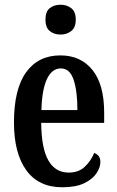

<svg xmlns="http://www.w3.org/2000/svg" viewBox="-20 -781 495 811"><path d="M243 10Q143 10 91 -62Q39 -134 39 -264Q39 -405 90.5 -476Q142 -547 235 -547Q321 -547 370.5 -485.5Q420 -424 420 -305V-262H154Q155 -154 184.5 -103Q214 -52 270 -52Q312 -52 338 -76.5Q364 -101 378 -135Q389 -131 396.5 -122Q404 -113 404 -97Q404 -74 387.5 -49Q371 -24 335.5 -7Q300 10 243 10ZM307 -316Q307 -396 291 -444Q275 -492 237 -492Q199 -492 178 -446.5Q157 -401 155 -316ZM236 -635Q208 -635 190 -650Q172 -665 172 -698Q172 -732 190 -746.5Q208 -761 236 -761Q262 -761 281 -746.5Q300 -732 300 -698Q300 -665 281 -650Q262 -635 236 -635Z"/></svg>

Font: Noto Serif Thai ExtraCondensed SemiBold
Style: Regular
Weight: 600
Width: 2
Designer: Monotype Design Team
Foundry: Monotype Imaging Inc.
Version: Version 2.001; ttfautohint (v1.8.4.7-5d5b)